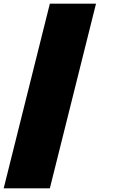

<svg xmlns="http://www.w3.org/2000/svg" viewBox="-20 -820 640 1040"><path d="M0 200H250L500 -800H250Z"/></svg>

Font: Kubos
Style: Regular
Weight: 400
Version: Version 001.000